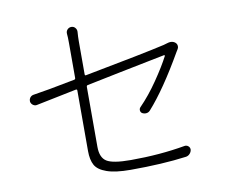

<svg xmlns="http://www.w3.org/2000/svg" viewBox="-82 -867 1165 977"><g transform="rotate(-10 500.0 -378.5)"><path d="M665 -274.4Q657.2 -265.6 646 -264.2Q634.8 -262.7 624 -268.6Q616.2 -273.4 615.2 -283.2Q614.3 -293 621.1 -299.8Q669.9 -349.6 715.8 -416.5Q761.7 -483.4 788.1 -534.2Q789.1 -536.1 787.6 -538.1Q786.1 -540 784.2 -539.1Q768.6 -536.1 705.1 -523.4Q641.6 -510.7 546.9 -491.7Q452.1 -472.7 377 -457Q370.1 -456.1 370.1 -448.2V-138.7Q370.1 -83 401.9 -63Q433.6 -43 526.4 -43Q676.8 -43 808.6 -66.4Q819.3 -67.4 827.1 -60.5Q835 -53.7 835 -43Q834 -31.2 825.7 -22Q817.4 -12.7 805.7 -10.7Q680.7 5.9 516.6 5.9Q438.5 5.9 394 -9.8Q349.6 -25.4 334.5 -52.7Q319.3 -80.1 319.3 -126V-438.5Q319.3 -446.3 311.5 -444.3Q145.5 -410.2 105.5 -402.3Q94.7 -399.4 85 -405.8Q75.2 -412.1 72.3 -423.8Q72.3 -426.8 72.3 -429.7Q72.3 -437.5 77.1 -444.3Q84 -454.1 95.7 -456.1Q157.2 -464.8 311.5 -495.1Q319.3 -496.1 319.3 -502.9V-683.6Q319.3 -716.8 317.4 -732.4Q316.4 -745.1 324.7 -753.9Q333 -762.7 345.2 -762.7Q357.4 -762.7 365.2 -753.4Q373 -744.1 372.1 -732.4Q370.1 -708 370.1 -683.6V-513.7Q370.1 -505.9 377 -507.8Q686.5 -566.4 792 -590.8Q803.7 -593.8 812.5 -596.7Q821.3 -599.6 829.1 -599.6Q842.8 -599.6 852.5 -591.8Q862.3 -584 862.3 -571.3Q862.3 -563.5 858.4 -557.6Q854.5 -550.8 850.6 -544.9Q749 -368.2 665 -274.4Z"/></g></svg>

Font: Gen Jyuu Gothic Light
Style: Regular
Weight: 200
Designer: [Source Han Sans]
Ryoko NISHIZUKA  (kana & ideographs); Paul D. Hunt (Latin, Greek & Cyrillic); Wenlong ZHANG  (bopomofo
Version: Version 1.002.20150607